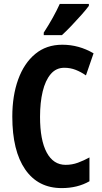

<svg xmlns="http://www.w3.org/2000/svg" viewBox="-20 -953 523 983"><path d="M309 -606Q267 -606 239.5 -573.5Q212 -541 198.5 -484.5Q185 -428 185 -355Q185 -236 219 -172.5Q253 -109 316 -109Q349 -109 379 -120Q409 -131 438 -147V-25Q377 10 296 10Q175 10 109 -85.5Q43 -181 43 -356Q43 -463 73 -546Q103 -629 160 -676.5Q217 -724 299 -724Q384 -724 459 -680L420 -567Q394 -585 367 -595.5Q340 -606 309 -606ZM435 -923Q422 -905 398 -878Q374 -851 347 -822.5Q320 -794 297 -773H204V-786Q230 -826 250.5 -863Q271 -900 286 -933H435Z"/></svg>

Font: Noto Sans Khmer UI ExtraCondensed
Style: Bold
Weight: 700
Width: 2
Designer: Danh Hong and the Monotype Design Team
Foundry: Monotype Imaging Inc.
Version: Version 2.002; ttfautohint (v1.8.4.7-5d5b)